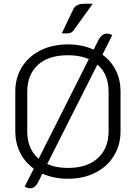

<svg xmlns="http://www.w3.org/2000/svg" viewBox="-20 -948 728 1029"><path d="M626 -459V-244Q626 -171 590.5 -113Q555 -55 491 -22.5Q427 10 344 10Q271 10 207 -17L184 29Q167 61 141 61Q127 61 112 52L161 -44Q113 -79 87.5 -130.5Q62 -182 62 -244V-459Q62 -531 97 -588Q132 -645 196 -677.5Q260 -710 344 -710Q421 -710 482 -682L509 -736Q517 -751 528.5 -759.5Q540 -768 553 -768Q566 -768 582 -760L529 -655Q576 -621 601 -570.5Q626 -520 626 -459ZM187 -97 456 -631Q410 -652 344 -652Q239 -652 182.5 -599.5Q126 -547 126 -457V-244Q126 -150 187 -97ZM562 -457Q562 -551 502 -602L233 -69Q280 -48 344 -48Q448 -48 505 -101Q562 -154 562 -244ZM374 -901Q381 -914 395.5 -921Q410 -928 439 -928H477L374 -785Q366 -774 354.5 -771Q343 -768 311 -769Z"/></svg>

Font: K2D ExtraLight
Style: Regular
Weight: 275
Designer: Katatrad Aksorn Co.,Ltd.
Foundry: Cadson Demak Co.,Ltd.
Version: Version 1.000; ttfautohint (v1.6)